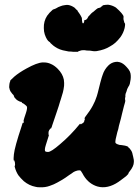

<svg xmlns="http://www.w3.org/2000/svg" viewBox="-20 -735 588 815"><path d="M469 -472Q478 -474 488 -471Q503 -467 517 -451Q526 -442 531 -432Q535 -423 535 -414Q536 -400 531 -379Q528 -370 525 -367Q522 -362 520 -357Q519 -352 517 -347Q512 -336 512 -330Q513 -327 512 -324Q510 -316 511 -312Q512 -308 512 -307Q512 -304 506 -284Q499 -258 498 -252Q497 -246 493 -231Q482 -192 482 -187Q481 -184 478 -174Q468 -137 470 -129Q471 -126 478 -123Q486 -119 497 -119Q513 -117 520 -114Q525 -111 525 -111Q522 -111 529 -106L531 -104Q531 -103 533 -101Q541 -92 543 -79Q544 -75 545 -71Q547 -61 548 -56Q549 -49 547 -38Q545 -29 538 -18Q532 -10 530 -7Q527 -4 526 -1Q525 2 524 4Q518 12 502 23Q497 26 494 29Q471 47 448.5 54.5Q426 62 405 59Q393 57 386 54Q350 40 330 1Q325 -8 323 -10Q321 -12 316 -12Q309 -12 299 -8Q293 -6 283 2Q278 5 274.5 7.5Q271 10 266 13.5Q261 17 257.5 19.5Q254 22 245 27.5Q236 33 231 35.5Q226 38 223 40Q209 48 191 54Q172 61 149 60Q138 60 131 58Q104 53 81 34Q67 21 58 9Q48 -6 43 -25L42 -29L43 -31Q44 -33 44 -36Q44 -47 41 -53Q40 -55 39.5 -54Q39 -53 38 -55Q37 -60 39 -80Q42 -110 72 -200Q76 -214 77 -214H78Q78 -212 80 -214Q81 -215 81 -217.5Q81 -220 80 -220.5Q79 -221 83.5 -235.5Q88 -250 90 -255Q97 -276 94 -283Q92 -286 85 -291.5Q78 -297 74 -298Q72 -298 72.5 -299Q73 -300 73 -301Q72 -303 67 -303Q65 -303 65 -303.5Q65 -304 62 -305Q56 -307 49 -313Q43 -319 41 -322Q41 -324 40 -325Q39 -326 39 -327Q39 -331 32 -337Q28 -342 26.5 -344.5Q25 -347 24 -348Q21 -354 20 -360Q20 -363 19 -363Q19 -363 19 -366Q19 -369 19.5 -373Q20 -377 20 -378Q21 -381 20.5 -381Q20 -381 21 -384Q24 -389 23 -391Q21 -392 41 -410Q61 -427 92 -444Q137 -469 161 -470Q181 -471 197 -463Q211 -457 225 -443Q246 -422 251 -397Q253 -382 252 -371Q250 -354 247 -343Q241 -322 238 -313Q237 -309 235 -304Q231 -289 221 -260Q208 -223 201 -201Q200 -196 198.5 -194Q197 -192 197 -190.5Q197 -189 196.5 -189.5Q196 -190 195 -190Q194 -190 192 -187Q190 -184 190 -184V-183Q189 -183 188.5 -182.5Q188 -182 188 -180Q186 -177 186 -173.5Q186 -170 186 -168Q185 -163 187 -163Q188 -163 187.5 -162Q187 -161 187 -159Q186 -155 175 -121Q167 -96 173 -92Q177 -90 184 -90Q197 -90 235 -123Q280 -161 318 -208L320 -210L321 -209Q323 -205 328 -211Q329 -212 329.5 -211.5Q330 -211 332 -212Q335 -215 337 -219Q339 -222 338 -222.5Q337 -223 338.5 -224.5Q340 -226 340 -228.5Q340 -231 339 -232Q338 -233 342 -239Q363 -266 374 -287Q384 -305 391 -327Q394 -337 395 -341Q397 -350 406 -385Q413 -411 416 -418Q423 -440 440 -457Q452 -469 469 -472ZM261 -714H269Q283 -712 297 -702Q299 -699 302.5 -696Q306 -693 308 -691Q310 -689 310 -689Q308 -689 316 -679Q323 -669 327 -660Q328 -657 328 -648Q329 -637 332 -636Q333 -636 334.5 -636.5Q336 -637 338 -647V-650H342Q347 -651 351 -657Q356 -667 357 -667Q358 -667 361 -671Q368 -679 372 -682Q377 -685 381 -689Q390 -697 395 -700Q396 -701 399 -701Q408 -703 408 -705Q408 -706 410.5 -707Q413 -708 414.5 -709.5Q416 -711 416 -712Q416 -713 419 -713Q429 -715 439 -715Q456 -713 472 -703Q477 -699 486 -690Q497 -679 502 -671Q503 -670 503.5 -668Q504 -666 504.5 -664.5Q505 -663 504.5 -663Q504 -663 504 -657Q504 -651 506 -646Q508 -637 509 -637Q513 -636 509 -616Q504 -595 491 -577Q480 -563 470 -554Q460 -545 447 -538Q436 -531 422 -526Q408 -521 390 -518Q380 -517 375 -518Q371 -519 362 -520Q346 -520 339 -522Q336 -522 334 -522Q326 -522 321 -520Q320 -519 318 -519Q312 -518 312 -516Q312 -515 310 -515Q307 -515 297.5 -515Q288 -515 283 -516Q276 -516 271 -516.5Q266 -517 259 -519Q233 -523 214 -536Q206 -541 199 -548Q193 -553 193 -554Q194 -555 190 -557Q179 -563 170 -589Q166 -601 166 -616Q165 -645 180 -668Q189 -681 203 -693Q206 -696 207 -695Q208 -695 217 -699Q228 -706 238 -709Q245 -712 254 -713Z"/></svg>

Font: TT2020 Style B
Style: Italic
Weight: 400
Italic angle: -15°
Version: Version 0.2.000